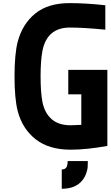

<svg xmlns="http://www.w3.org/2000/svg" viewBox="-20 -947 707 1228"><path d="M507.8 205.1Q464.2 260.4 375 260.4V136.7Q396.5 136.7 404.6 123.4Q412.8 110 412.8 83.3H541.7Q541.7 108.1 540.7 122.7Q539.7 137.4 531.6 161.1Q523.4 184.9 507.8 205.1ZM666.7 -13.7Q533.2 10.4 431.6 10.4Q293 10.4 208 -56.3Q123 -123 93.1 -237Q72.9 -316.4 72.9 -458.3Q72.9 -600.3 93.1 -679.7Q123.7 -794.3 205.7 -860.7Q287.8 -927.1 425.1 -927.1Q529.3 -927.1 653.6 -913.4V-757.2Q514.3 -770.8 427.1 -770.8Q280.6 -770.8 251.3 -621.1Q239.6 -559.9 239.6 -458.3Q239.6 -356.8 251.3 -295.6Q265 -225.3 309.6 -185.5Q354.2 -145.8 431.6 -145.8Q453.1 -145.8 500 -148.4V-343.8H416.7V-500H666.7Z"/></svg>

Font: Monoid
Style: Bold
Weight: 700
Width: 4
Designer: Andreas Larsen (@larsenwork)
Version: Version 0.61